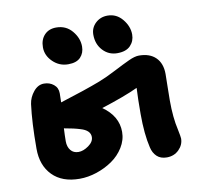

<svg xmlns="http://www.w3.org/2000/svg" viewBox="-83 -842 980 937"><g transform="rotate(-10 407.0 -373.5)"><path d="M524.9 -564.9Q482.4 -564.9 453.6 -595.9Q424.8 -627 424.8 -673.8Q424.8 -708 449.2 -731Q473.6 -753.9 508.8 -753.9Q553.2 -753.9 582.5 -718.3Q611.8 -682.6 611.8 -642.1Q611.8 -609.9 590.3 -587.4Q568.8 -564.9 524.9 -564.9ZM279.8 -553.2Q235.8 -553.2 203.9 -584.2Q171.9 -615.2 171.9 -655.8Q171.9 -693.8 193.6 -717Q215.3 -740.2 252 -740.2Q300.8 -740.2 330.8 -704.3Q360.8 -668.5 360.8 -627Q360.8 -595.2 341.1 -574.2Q321.3 -553.2 279.8 -553.2ZM237.8 6.8Q151.4 6.8 103.3 -42.2Q55.2 -91.3 55.2 -173.8Q55.2 -304.7 66.9 -394Q71.8 -426.8 94 -453.9Q116.2 -481 146 -481Q173.8 -481 193.8 -464.8Q213.9 -448.7 213.9 -420.9Q213.9 -393.1 212.9 -376Q340.8 -416 413.1 -443.8Q452.1 -459 498.5 -483.2Q544.9 -507.3 575.2 -521.2Q605.5 -535.2 626 -535.2Q679.7 -535.2 709.2 -505.9Q738.8 -476.6 738.8 -423.8Q738.8 -407.7 737.8 -364Q736.8 -320.3 736.8 -293Q736.8 -207.5 751 -147Q758.8 -108.9 758.8 -101.1Q758.8 -69.8 734.9 -45.9Q710.9 -22 674.8 -22Q644 -22 625.7 -39.3Q607.4 -56.6 601.1 -85Q585 -152.3 585 -252.9Q585 -327.6 587.9 -381.8Q522 -351.1 405.8 -314Q481 -261.2 481 -183.1Q481 -142.6 458.5 -106.4Q436 -70.3 400.6 -45.9Q365.2 -21.5 322.3 -7.3Q279.3 6.8 237.8 6.8ZM202.1 -185.1Q202.1 -157.7 216.1 -140.4Q230 -123 254.9 -123Q278.8 -123 304.9 -141.6Q331.1 -160.2 331.1 -184.1Q331.1 -217.3 283.2 -231Q254.9 -240.2 204.1 -249Q202.1 -210.9 202.1 -185.1Z"/></g></svg>

Font: Shantell Sans Irregular Bouncy
Style: Bold
Weight: 700
Designer: Stephen Nixon, Anya Danilova, Shantell Martin
Foundry: Arrow Type
Version: Version 1.006;[9816181b4]